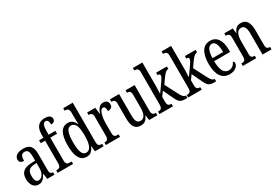

<svg xmlns="http://www.w3.org/2000/svg" viewBox="47 -1751 3929 2742"><g transform="rotate(-30 2011.5 -380.0)"><path d="M159 10C226 10 251 -31 285 -88H291L303 0H422V-41H419C383 -41 370 -57 370 -113V-372C370 -499 319 -546 220 -546C130 -546 71 -510 71 -450C71 -409 96 -388 145 -388C145 -453 157 -497 213 -497C272 -497 283 -448 283 -373V-312L218 -309C97 -304 38 -256 38 -150C38 -41 92 10 159 10ZM187 -42C146 -42 128 -82 128 -144C128 -223 155 -265 238 -270L284 -273V-191C284 -106 246 -42 187 -42Z M474 0H729V-41H698C663 -41 635 -50 635 -113V-488H746V-536H635V-596C635 -679 651 -726 693 -726C731 -726 740 -685 740 -644C786 -644 807 -668 807 -701C807 -740 779 -770 700 -770C601 -770 549 -706 549 -587V-536H477V-488H549V-113C549 -50 518 -41 486 -41H474Z M953 10C1017 10 1053 -29 1078 -92H1080L1090 0H1232V-41H1224C1187 -41 1162 -52 1162 -111V-760H1005V-719H1011C1046 -719 1076 -710 1076 -650V-563C1076 -526 1076 -489 1078 -458H1074C1051 -510 1017 -546 956 -546C851 -546 794 -460 794 -267C794 -75 851 10 953 10ZM975 -45C909 -45 883 -118 883 -266C883 -411 909 -491 974 -491C1051 -491 1076 -411 1076 -267C1076 -132 1047 -45 975 -45Z M1269 0H1503V-41H1484C1450 -41 1423 -49 1423 -108V-276C1423 -370 1448 -483 1497 -483C1528 -483 1538 -460 1538 -405C1593 -405 1617 -431 1617 -471C1617 -516 1591 -546 1538 -546C1473 -546 1442 -492 1420 -428H1417L1404 -536H1270V-495H1273C1308 -495 1335 -486 1335 -427V-113C1335 -50 1307 -41 1272 -41H1269Z M1844 10C1898 10 1939 -11 1968 -82H1972L1984 0H2119V-41H2115C2081 -41 2053 -49 2053 -109V-536H1904V-495H1907C1941 -495 1966 -486 1966 -422V-215C1966 -117 1939 -51 1874 -51C1814 -51 1797 -97 1797 -188V-536H1646V-495H1650C1685 -495 1710 -486 1710 -428V-186C1710 -48 1754 10 1844 10Z M2153 0H2376V-41H2372C2341 -41 2310 -49 2310 -108V-192L2362 -265L2439 -103C2483 -11 2504 0 2602 0H2614V-41H2610C2577 -41 2555 -72 2527 -126L2423 -327L2474 -401C2515 -460 2547 -495 2585 -495V-536H2408V-495C2434 -495 2447 -488 2447 -471C2447 -456 2439 -432 2405 -385L2306 -245C2306 -250 2310 -340 2310 -375V-760H2153V-719H2161C2192 -719 2223 -710 2223 -651V-113C2223 -50 2193 -41 2161 -41H2153Z M2627 0H2850V-41H2846C2815 -41 2784 -49 2784 -108V-192L2836 -265L2913 -103C2957 -11 2978 0 3076 0H3088V-41H3084C3051 -41 3029 -72 3001 -126L2897 -327L2948 -401C2989 -460 3021 -495 3059 -495V-536H2882V-495C2908 -495 2921 -488 2921 -471C2921 -456 2913 -432 2879 -385L2780 -245C2780 -250 2784 -340 2784 -375V-760H2627V-719H2635C2666 -719 2697 -710 2697 -651V-113C2697 -50 2667 -41 2635 -41H2627Z M3308 10C3410 10 3455 -50 3455 -91C3455 -109 3446 -119 3435 -124C3416 -81 3381 -45 3326 -45C3250 -45 3208 -114 3207 -264H3470V-304C3470 -462 3406 -546 3300 -546C3185 -546 3119 -452 3119 -264C3119 -90 3186 10 3308 10ZM3384 -313H3208C3211 -430 3242 -496 3302 -496C3361 -496 3383 -422 3384 -313Z M3528 0H3749V-41H3744C3709 -41 3684 -48 3684 -108V-321C3684 -405 3706 -485 3777 -485C3833 -485 3853 -432 3853 -347V0H4001V-41H3997C3962 -41 3939 -50 3939 -113V-349C3939 -486 3892 -546 3808 -546C3750 -546 3712 -522 3685 -454H3681L3671 -536H3532V-495H3537C3571 -495 3598 -486 3598 -427V-113C3598 -50 3571 -41 3535 -41H3528Z"/></g></svg>

Font: Noto Serif Lao ExtCond
Style: Regular
Weight: 400
Width: 2
Designer: Monotype Design Team
Foundry: Monotype Imaging Inc.
Version: Version 2.004